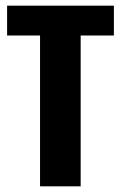

<svg xmlns="http://www.w3.org/2000/svg" viewBox="-20 -656 426 676"><path d="M381 -636V-531H264V0H121V-531H5V-636Z"/></svg>

Font: Teko Semibold
Style: Regular
Weight: 600
Designer: Manushi Parikh, Jonny Pinhorn
Foundry: Indian Type Foundry
Version: Version 1.105;PS 1.0;hotconv 1.0.78;makeotf.lib2.5.61930; tt